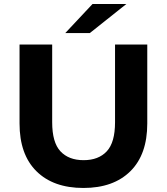

<svg xmlns="http://www.w3.org/2000/svg" viewBox="-20 -921 828 953"><path d="M394 12Q245 12 161 -71Q77 -154 77 -308V-700H239V-314Q239 -214 280 -170Q321 -126 395 -126Q469 -126 510 -170Q551 -214 551 -314V-700H711V-308Q711 -154 627 -71Q543 12 394 12ZM304 -757 439 -901H607L426 -757Z"/></svg>

Font: Montserrat Thin
Style: Bold
Weight: 700
Version: Version 9.000